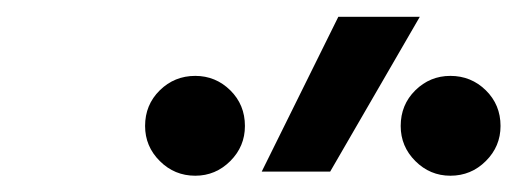

<svg xmlns="http://www.w3.org/2000/svg" viewBox="-20 -815 626 230"><path d="M293.5 -609.4 385.3 -794.9H482.9L375.5 -609.4ZM213.9 -604.5Q189 -604.5 171.4 -622.1Q153.8 -639.6 153.8 -664.1Q153.8 -689.5 171.4 -706.8Q189 -724.1 213.9 -724.1Q238.3 -724.1 255.9 -706.8Q273.4 -689.5 273.4 -664.1Q273.4 -639.6 255.9 -622.1Q238.3 -604.5 213.9 -604.5ZM519.5 -604.5Q495.1 -604.5 477.5 -622.1Q460 -639.6 460 -664.1Q460 -689.5 477.5 -706.8Q495.1 -724.1 519.5 -724.1Q544.4 -724.1 562 -706.8Q579.6 -689.5 579.6 -664.1Q579.6 -639.6 562 -622.1Q544.4 -604.5 519.5 -604.5Z"/></svg>

Font: Cascadia Code NF SemiLight
Style: Italic
Weight: 350
Italic angle: -10°
Monospace: yes
Designer: Aaron Bell
Foundry: Saja Typeworks
Version: Version 2404.023; ttfautohint (v1.8.4)